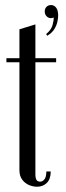

<svg xmlns="http://www.w3.org/2000/svg" viewBox="-20 -721 256 746"><path d="M55.5 -607.1 117.5 -626.2V-44.8Q117.5 -28.4 121.9 -21.8Q126.2 -15.2 136.1 -15.2Q145.6 -15.2 152.9 -24.6Q160.1 -34 160.1 -54.9H177.1Q177.1 -25.1 161.9 -10.3Q146.8 4.5 123.8 4.5Q108.6 4.5 92.9 -2Q77.2 -8.5 66.4 -22.8Q55.5 -37.1 55.5 -60.1ZM117.5 -479V-495H198.1V-479ZM4.9 -479V-495H55.5V-479ZM188.4 -653Q174.8 -647.1 164.2 -655Q153.8 -662.9 153.8 -676.2Q153.8 -687.5 160.6 -694.4Q167.5 -701.4 178.5 -701.4Q190.1 -701.4 198.1 -691.3Q206 -681.2 206 -660.1Q206 -652.4 203.2 -637.7Q200.4 -623 191.2 -607.9Q182 -592.9 163.2 -582L159.4 -588.9Q179 -604.5 184.3 -624.2Q189.6 -643.9 188.4 -653Z"/></svg>

Font: Emberly Black
Style: Regular
Weight: 900
Designer: Rajesh Rajput
Foundry: Rajesh Rajput
Version: Version 1.000